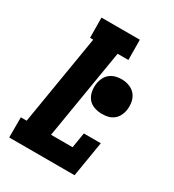

<svg xmlns="http://www.w3.org/2000/svg" viewBox="-178 -838 855 941"><g transform="rotate(30 250.0 -367.5)"><path d="M20 0V-114H53L137 -621H119L118 -735H335L336 -621H275L191 -114H313L327 -200H423L390 0ZM356 -327Q332 -327 310 -335Q288 -343 275 -360.5Q262 -378 258.5 -401.5Q255 -425 259 -448Q262 -464 270.5 -479.5Q279 -495 293 -505Q307 -515 323 -519Q339 -523 355 -523Q379 -523 400.5 -514.5Q422 -506 435.5 -488.5Q449 -471 452.5 -447.5Q456 -424 452 -401Q449 -385 440.5 -369.5Q432 -354 418 -344Q404 -334 388 -330.5Q372 -327 356 -327Z"/></g></svg>

Font: Iosevka Curly Slab Heavy
Style: Italic
Weight: 900
Italic angle: -9°
Monospace: yes
Designer: Belleve Invis
Foundry: Belleve Invis
Version: Version 22.1.2; ttfautohint (v1.8.4)